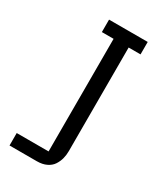

<svg xmlns="http://www.w3.org/2000/svg" viewBox="-188 -829 781 907"><g transform="rotate(30 203.0 -375.0)"><path d="M20 0V-67.9H193.8V-682.1H129.9V-750H340.8V-682.1H275.9V-117.2Q275.9 -95.2 270.8 -75.7Q265.6 -56.2 254.2 -38.6Q242.7 -21 220.9 -10.5Q199.2 0 168.9 0Z"/></g></svg>

Font: Kelly Slab
Style: Regular
Weight: 400
Designer: Denis Masharov
Foundry: Denis Masharov
Version: Version 1.001